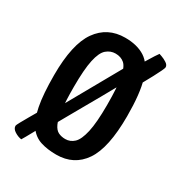

<svg xmlns="http://www.w3.org/2000/svg" viewBox="-137 -616 685 735"><g transform="rotate(30 206.0 -248.0)"><path d="M207 10Q168 10 138 0.5Q108 -9 88 -36Q68 -63 58 -114.5Q48 -166 48 -250Q48 -387 91.5 -448.5Q135 -510 213 -510Q266 -510 300.5 -488Q335 -466 352 -410Q369 -354 369 -253Q369 -113 327 -51.5Q285 10 207 10ZM62 26Q47 24 32 14.5Q17 5 17 -8Q17 -11 25.5 -26.5Q34 -42 45 -61Q56 -80 64.5 -94.5Q73 -109 73 -109Q73 -109 83.5 -104.5Q94 -100 104 -91.5Q114 -83 114 -73Q114 -69 106.5 -54.5Q99 -40 89.5 -22.5Q80 -5 72 9Q64 23 62 26ZM207 -59Q229 -59 245.5 -74.5Q262 -90 271.5 -132Q281 -174 281 -252Q281 -332 273.5 -372Q266 -412 250.5 -425.5Q235 -439 211 -439Q189 -439 171.5 -424Q154 -409 145 -367.5Q136 -326 136 -248Q136 -187 140.5 -149Q145 -111 154 -91.5Q163 -72 176.5 -65.5Q190 -59 207 -59ZM131 -67Q126 -69 116.5 -72.5Q107 -76 99.5 -81.5Q92 -87 92 -96L276 -423Q276 -423 286 -421.5Q296 -420 305.5 -414Q315 -408 315 -398Q315 -396 305 -377.5Q295 -359 279 -329.5Q263 -300 243.5 -266Q224 -232 204.5 -197.5Q185 -163 168.5 -134Q152 -105 142 -87Q132 -69 131 -67ZM334 -356Q334 -356 326 -360Q318 -364 307.5 -370Q297 -376 289.5 -383Q282 -390 282 -397Q282 -397 288 -408.5Q294 -420 304.5 -437.5Q315 -455 325.5 -473Q336 -491 345 -504.5Q354 -518 357 -522Q357 -522 368.5 -518Q380 -514 391.5 -506.5Q403 -499 403 -489Q403 -485 396 -470.5Q389 -456 379 -437Q369 -418 358.5 -399.5Q348 -381 341 -368.5Q334 -356 334 -356Z"/></g></svg>

Font: Yanone Kaffeesatz
Style: Regular
Weight: 400
Designer: Yanone (Cyrillic: Daniel Pouzeot, Huerta Tipografica, and Cyreal)
Foundry: Yanone
Version: Version 2.003